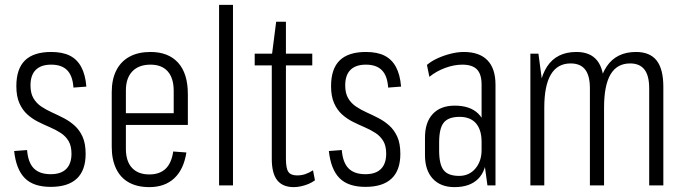

<svg xmlns="http://www.w3.org/2000/svg" viewBox="-20 -760 2808 787"><path d="M188 6Q117 6 81.5 -30Q46 -66 38 -141L91 -145Q95 -94 118.5 -70Q142 -46 188 -46Q230 -46 251.5 -67.5Q273 -89 273 -130Q273 -162 261 -182Q249 -202 229 -215Q209 -228 184.5 -238.5Q160 -249 136 -261Q112 -273 92 -291Q72 -309 59.5 -337Q47 -365 47 -407Q47 -478 82.5 -512.5Q118 -547 190 -547Q236 -547 266 -532Q296 -517 313 -485.5Q330 -454 334 -405L281 -401Q278 -449 255.5 -472Q233 -495 190 -495Q148 -495 126.5 -473.5Q105 -452 105 -410Q105 -378 117 -357.5Q129 -337 149 -323.5Q169 -310 193.5 -299Q218 -288 242 -275.5Q266 -263 286 -245Q306 -227 318.5 -199.5Q331 -172 331 -129Q331 -62 295 -28Q259 6 188 6Z M592 7Q543 7 508.5 -12Q474 -31 456 -68.5Q438 -106 438 -158V-382Q438 -435 457 -472Q476 -509 511.5 -528Q547 -547 597 -547Q670 -547 710 -503Q750 -459 750 -374V-248H485V-296H702L692 -262V-387Q692 -440 667.5 -467.5Q643 -495 597 -495Q549 -495 522.5 -467.5Q496 -440 496 -389V-150Q496 -99 521 -72Q546 -45 592 -45Q634 -45 658.5 -68Q683 -91 690 -139L744 -135Q733 -65 694 -29Q655 7 592 7Z M935 -740V0H878V-740Z M1184 7Q1139 7 1116.5 -21Q1094 -49 1094 -109V-530L1112 -671H1152V-109Q1152 -70 1162 -55.5Q1172 -41 1198 -41Q1216 -41 1232 -46.5Q1248 -52 1263 -62L1271 -21Q1259 -12 1244.5 -6Q1230 0 1214.5 3.5Q1199 7 1184 7ZM1024 -540H1260V-492H1024Z M1478 6Q1407 6 1371.5 -30Q1336 -66 1328 -141L1381 -145Q1385 -94 1408.5 -70Q1432 -46 1478 -46Q1520 -46 1541.5 -67.5Q1563 -89 1563 -130Q1563 -162 1551 -182Q1539 -202 1519 -215Q1499 -228 1474.5 -238.5Q1450 -249 1426 -261Q1402 -273 1382 -291Q1362 -309 1349.5 -337Q1337 -365 1337 -407Q1337 -478 1372.5 -512.5Q1408 -547 1480 -547Q1526 -547 1556 -532Q1586 -517 1603 -485.5Q1620 -454 1624 -405L1571 -401Q1568 -449 1545.5 -472Q1523 -495 1480 -495Q1438 -495 1416.5 -473.5Q1395 -452 1395 -410Q1395 -378 1407 -357.5Q1419 -337 1439 -323.5Q1459 -310 1483.5 -299Q1508 -288 1532 -275.5Q1556 -263 1576 -245Q1596 -227 1608.5 -199.5Q1621 -172 1621 -129Q1621 -62 1585 -28Q1549 6 1478 6Z M1954 -175V-413Q1954 -456 1935 -475.5Q1916 -495 1875 -495Q1841 -495 1804.5 -481.5Q1768 -468 1740 -445L1730 -494Q1749 -510 1774.5 -521.5Q1800 -533 1828 -540Q1856 -547 1881 -547Q1945 -547 1978 -513Q2011 -479 2011 -413V0H1978ZM1843 7Q1786 7 1754 -27.5Q1722 -62 1722 -124V-196Q1722 -259 1754 -293Q1786 -327 1844 -327Q1907 -327 1940.5 -294Q1974 -261 1974 -198V-125Q1974 -61 1940 -27Q1906 7 1843 7ZM1862 -39Q1903 -39 1928.5 -69Q1954 -99 1954 -145V-178Q1954 -228 1931 -254.5Q1908 -281 1864 -281Q1818 -281 1799 -257.5Q1780 -234 1780 -176V-143Q1780 -86 1798.5 -62.5Q1817 -39 1862 -39Z M2641 -398Q2641 -450 2621.5 -475Q2602 -500 2563 -500Q2509 -500 2482.5 -455Q2456 -410 2456 -319L2427 -251V-311Q2427 -429 2467 -488Q2507 -547 2587 -547Q2644 -547 2671.5 -512Q2699 -477 2699 -404V0H2641ZM2154 -540H2187L2211 -360V0H2154ZM2398 -398Q2398 -450 2378.5 -475Q2359 -500 2319 -500Q2265 -500 2238 -454.5Q2211 -409 2211 -319L2184 -251V-311Q2184 -429 2223 -488Q2262 -547 2343 -547Q2400 -547 2428 -511.5Q2456 -476 2456 -404V0H2398Z"/></svg>

Font: Pathway Extreme Condensed Thin
Style: Regular
Weight: 250
Width: 3
Version: Version 1.001;gftools[0.9.26]